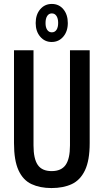

<svg xmlns="http://www.w3.org/2000/svg" viewBox="-20 -942 525 974"><path d="M241 12Q183 12 140 -8Q97 -28 74 -78Q51 -128 51 -216V-687H150V-204Q150 -137 171.5 -105.5Q193 -74 242 -74Q291 -74 313 -105.5Q335 -137 335 -204V-687H435V-216Q435 -128 411 -78Q387 -28 344 -8Q301 12 241 12ZM242 -729Q207 -729 184 -756Q161 -783 161 -825Q161 -868 184 -895Q207 -922 243 -922Q279 -922 301.5 -895Q324 -868 324 -825Q324 -783 301 -756Q278 -729 242 -729ZM243 -778Q258 -778 266.5 -790.5Q275 -803 275 -826Q275 -848 266.5 -861Q258 -874 243 -874Q228 -874 219.5 -861Q211 -848 211 -825Q211 -803 219.5 -790.5Q228 -778 243 -778Z"/></svg>

Font: Archivo ExtraCondensed Medium
Style: Regular
Weight: 500
Width: 2
Designer: Hector Gatti
Foundry: Omnibus-Type
Version: Version 2.001